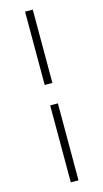

<svg xmlns="http://www.w3.org/2000/svg" viewBox="-160 -862 636 1181"><g transform="rotate(-15 158.0 -271.5)"><path d="M134 272V-218H183V272ZM183 -348H134V-815H183Z"/></g></svg>

Font: Early Summer Mincho
Style: Regular
Weight: 400
Designer: GuiWonder
Version: Version 1.002